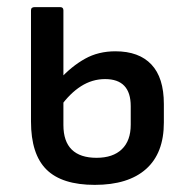

<svg xmlns="http://www.w3.org/2000/svg" viewBox="-20 -508 528 539"><path d="M246 11Q154 11 110.5 -32Q67 -75 67 -167V-479Q67 -488 77 -488H149Q158 -488 158 -479V-157Q158 -111 181.5 -88Q205 -65 251 -65Q297 -65 322 -89Q347 -113 347 -158V-210Q347 -248 329 -267Q311 -286 275 -286Q239 -286 207.5 -266Q176 -246 149 -208L148 -286Q181 -322 218.5 -343Q256 -364 304 -364Q370 -364 405 -327Q440 -290 440 -216V-164Q440 -78 390 -33.5Q340 11 246 11Z"/></svg>

Font: Sofia Sans Semi Condensed Medium
Style: Regular
Weight: 500
Designer: Botio Nikoltchev, Ani Petrova
Foundry: lettersoup
Version: Version 4.100